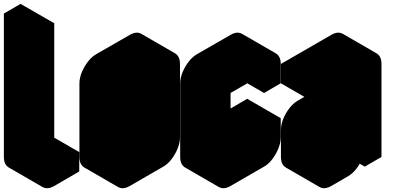

<svg xmlns="http://www.w3.org/2000/svg" viewBox="-63 -920 2033 991"><path d="M217 -60 346 -135V-35L217 40Q182 60 156 45Q130 30 130 -10V-750L217 -800ZM217 -800 130 -750 -43 -850 43 -900ZM346 -135 217 -60 43 -160 173 -235ZM130 -750V-10Q130 30 156 45L-17 -55Q-43 -70 -43 -110V-850Z M607 -540 780 -640Q814 -660 840 -645Q866 -630 866 -590V-210Q866 -184 854 -154Q842 -124 822.5 -98.5Q803 -73 780 -60L607 40Q572 60 546 45Q520 30 520 -10V-390Q520 -417 532 -446.5Q544 -476 564 -501.5Q584 -527 607 -540ZM607 -60 780 -160V-540L607 -440ZM780 -540V-160L607 -260V-640ZM780 -160 607 -60 433 -160 607 -260ZM840 -645Q814 -660 780 -640L607 -540Q584 -527 564 -501.5Q544 -476 532 -446.5Q520 -417 520 -390V-10Q520 30 546 45L373 -55Q347 -70 347 -110V-490Q347 -517 359 -546.5Q371 -576 390.7 -601.5Q410.4 -627 433 -640L607 -740Q641.4 -760 667 -745Z M1127 -540 1300 -640Q1334 -660 1360 -645Q1386 -630 1386 -590V-490L1300 -440V-540L1127 -440V-60L1300 -160V-260L1386 -310V-210Q1386 -184 1374 -154Q1362 -124 1342.5 -98.5Q1323 -73 1300 -60L1127 40Q1092 60 1066 45Q1040 30 1040 -10V-390Q1040 -417 1052 -446.5Q1064 -476 1084 -501.5Q1104 -527 1127 -540ZM1386 -310 1300 -260 1127 -360 1213 -410ZM1300 -260V-160L1127 -260V-360ZM1300 -160 1127 -60 953 -160 1127 -260ZM1300 -540V-440L1127 -540V-640ZM1360 -645Q1334 -660 1300 -640L1127 -540Q1104 -527 1084 -501.5Q1064 -476 1052 -446.5Q1040 -417 1040 -390V-10Q1040 30 1066 45L893 -55Q867 -70 867 -110V-490Q867 -517 879 -546.5Q891 -576 910.7 -601.5Q930.4 -627 953 -640L1127 -740Q1161.4 -760 1187 -745Z M1560 -490 1820 -640Q1854 -660 1880 -645Q1906 -630 1906 -590V-110L1820 -60V-160Q1820 -134 1808 -104Q1796 -74 1776 -48.5Q1756 -23 1733 -10L1647 40Q1612 60 1586 45Q1560 30 1560 -10V-150Q1560 -177 1572 -206.5Q1584 -236 1604 -261.5Q1624 -287 1647 -300L1820 -400V-540L1560 -390ZM1647 -60 1820 -160V-300L1647 -200ZM1820 -540V-400L1647 -500V-640ZM1820 -160V-60L1647 -160V-260ZM1820 -300V-160L1647 -260V-400ZM1820 -160 1647 -60 1473 -160 1647 -260ZM1820 -400 1647 -300Q1624 -287 1604 -261.5Q1584 -236 1572 -206.5Q1560 -177 1560 -150V-10Q1560 30 1586 45L1413 -55Q1387 -70 1387 -110V-250Q1387 -277 1399 -306.5Q1411 -336 1430.7 -361.5Q1450.4 -387 1473 -400L1647 -500ZM1880 -645Q1854 -660 1820 -640L1560 -490L1387 -590L1647 -740Q1681 -760 1707 -745ZM1560 -490V-390L1387 -490V-590Z"/></svg>

Font: Nabla Normal
Style: Regular
Weight: 400
Designer: Arthur Reinders Folmer
Version: Version 1.000